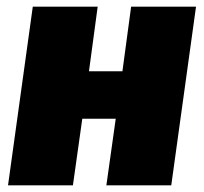

<svg xmlns="http://www.w3.org/2000/svg" viewBox="-20 -554 610 574"><path d="M298 0 326 -199H226L198 0H4L78 -534H272L246 -341H346L372 -534H566L492 0Z"/></svg>

Font: Fira Sans Black
Style: Italic
Weight: 900
Italic angle: -8°
Designer: Carrois Corporate & Edenspiekermann AG
Foundry: Carrois Corporate GbR & Edenspiekermann AG
Version: Version 4.203